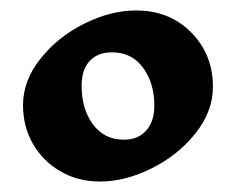

<svg xmlns="http://www.w3.org/2000/svg" viewBox="-20 -903 471 367"><path d="M387 -737Q387 -690 353.5 -648Q320 -606 269.5 -581Q219 -556 171 -556Q129 -556 95.5 -575.5Q62 -595 43 -628Q24 -661 24 -702Q24 -749 57.5 -791Q91 -833 141.5 -858Q192 -883 240 -883Q304 -883 345.5 -841Q387 -799 387 -737ZM136 -739Q136 -695 157.5 -665.5Q179 -636 217 -636Q244 -636 259.5 -653.5Q275 -671 275 -701Q275 -744 253.5 -773.5Q232 -803 194 -803Q167 -803 151.5 -786.5Q136 -770 136 -739Z"/></svg>

Font: Inknut Antiqua ExtraBold
Style: Regular
Weight: 800
Designer: Claus Eggers Sørensen
Foundry: Claus Eggers Sørensen
Version: Version 1.003; ttfautohint (v1.8.2) -l 8 -r 50 -G 200 -x 14 